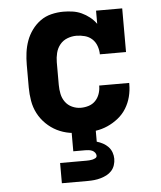

<svg xmlns="http://www.w3.org/2000/svg" viewBox="-53 -574 706 841"><g transform="rotate(-5 300.0 -154.0)"><path d="M297 8Q268 8 238.5 3Q209 -2 183 -15Q157 -28 135.5 -49Q114 -70 100.5 -96Q87 -122 82 -151.5Q77 -181 77 -210V-310Q77 -337 80.5 -363.5Q84 -390 93 -415Q102 -440 118 -462Q134 -484 155.5 -499.5Q177 -515 203.5 -521.5Q230 -528 257 -528Q277 -528 297.5 -525Q318 -522 336.5 -513.5Q355 -505 371.5 -492Q388 -479 400 -462V-520H515V-328H400Q400 -346 393.5 -364.5Q387 -383 373.5 -395.5Q360 -408 341.5 -413Q323 -418 304 -418Q284 -418 264.5 -410.5Q245 -403 232 -387Q219 -371 214 -350.5Q209 -330 209 -310V-210Q209 -190 213 -170.5Q217 -151 228.5 -135Q240 -119 258.5 -110.5Q277 -102 297 -102Q315 -102 332 -107.5Q349 -113 361 -125.5Q373 -138 379 -155Q385 -172 385 -189V-192H517V-186Q517 -158 510 -131Q503 -104 488.5 -80.5Q474 -57 452 -39.5Q430 -22 405 -11Q380 0 352.5 4Q325 8 297 8ZM185 220V131H300Q307 131 314 130.5Q321 130 327.5 128.5Q334 127 340.5 123.5Q347 120 347 113Q347 106 342 99.5Q337 93 330 90Q323 87 315.5 86Q308 85 300 85H247V-102H353V52Q367 56 380 63Q393 70 403 80.5Q413 91 418 105Q423 119 423 133Q423 147 418.5 161Q414 175 404.5 185.5Q395 196 382.5 202.5Q370 209 356 213Q342 217 328 218.5Q314 220 300 220Z"/></g></svg>

Font: Iosevka HT Extrabold Extended
Style: Regular
Weight: 800
Width: 7
Monospace: yes
Designer: Belleve Invis
Foundry: Belleve Invis
Version: Version 32.3.0; ttfautohint (v1.8.4)